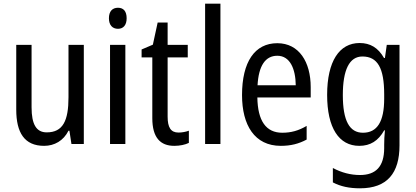

<svg xmlns="http://www.w3.org/2000/svg" viewBox="-20 -780 2254 1040"><path d="M434 -537H351V-253C351 -126 321 -63 233 -63C177 -63 151 -106 151 -199V-537H68V-186C68 -62 112 10 219 10C275 10 324 -18 351 -72H356L367 0H434Z M619 -738C589 -738 570 -719 570 -681C570 -644 589 -624 619 -624C648 -624 666 -644 666 -681C666 -719 649 -738 619 -738ZM659 -537H576V0H659Z M947 -62C905 -62 888 -90 888 -148V-469H997V-537H888V-658H834L808 -538L747 -512V-469H805V-140C805 -34 849 10 924 10C954 10 983 4 1003 -6V-72C987 -66 966 -62 947 -62Z M1174 0V-760H1091V0Z M1482 -546C1360 -546 1291 -445 1291 -265C1291 -102 1359 10 1501 10C1555 10 1598 -1 1641 -24V-98C1597 -72 1556 -61 1509 -61C1421 -61 1376 -125 1374 -252H1663V-308C1663 -444 1600 -546 1482 -546ZM1482 -478C1551 -478 1581 -407 1582 -318H1375C1381 -425 1418 -478 1482 -478Z M1928 -547C1818 -547 1752 -448 1752 -266C1752 -87 1816 10 1926 10C1986 10 2029 -17 2061 -74H2065C2062 -48 2061 -15 2061 5V22C2061 123 2015 168 1930 168C1879 168 1830 155 1783 130V208C1825 230 1872 240 1930 240C2078 240 2144 157 2144 7V-537H2075L2065 -466H2060C2028 -522 1985 -547 1928 -547ZM1943 -474C2025 -474 2061 -412 2061 -269V-245C2061 -121 2023 -61 1946 -61C1873 -61 1837 -126 1837 -265C1837 -401 1872 -474 1943 -474Z"/></svg>

Font: Noto Sans Condensed
Style: Regular
Weight: 400
Width: 3
Designer: Monotype Design Team
Foundry: Monotype Imaging Inc.
Version: Version 2.013